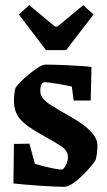

<svg xmlns="http://www.w3.org/2000/svg" viewBox="-20 -713 415 743"><path d="M228 10Q218 10 193.5 9Q169 8 138.5 6Q108 4 79.5 1.5Q51 -1 32 -3L34 -156L94 -157L115 -79Q131 -74 151 -69Q171 -64 189.5 -60.5Q208 -57 218 -57Q226 -57 234.5 -73Q243 -89 243 -104Q243 -129 219 -145.5Q195 -162 144 -190Q80 -225 57 -253Q34 -281 34 -322Q34 -335 35.5 -349Q37 -363 40 -373Q52 -390 75 -411Q98 -432 121 -447.5Q144 -463 156 -463Q169 -463 192 -462.5Q215 -462 242.5 -460.5Q270 -459 294.5 -457.5Q319 -456 334 -454L331 -324H265L258 -378Q254 -379 239.5 -382Q225 -385 207 -388Q189 -391 174 -393Q159 -395 154 -395Q136 -395 136 -361Q136 -343 148.5 -329.5Q161 -316 178.5 -305.5Q196 -295 212 -285Q232 -273 257 -259Q282 -245 304.5 -228Q327 -211 342 -191.5Q357 -172 357 -149Q357 -138 355.5 -123Q354 -108 350 -94Q342 -81 327 -63.5Q312 -46 294 -29Q276 -12 258.5 -1Q241 10 228 10ZM158 -519 53 -657 93 -693 193 -610H202L302 -693L342 -657L236 -519Z"/></svg>

Font: Grenze Gotisch SemiBold
Style: Regular
Weight: 600
Designer: Renata Polastri
Foundry: Omnibus-Type
Version: Version 1.001